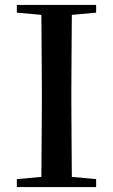

<svg xmlns="http://www.w3.org/2000/svg" viewBox="-20 -755 457 775"><path d="M48 0V-32L147 -41Q148 -105 148 -170Q149 -256 149 -342V-393Q149 -479 148 -565Q148 -630 147 -695L48 -704V-735H368V-704L270 -695Q269 -631 269 -565Q268 -479 268 -393V-343Q268 -257 269 -171Q269 -106 270 -41L368 -32V0Z"/></svg>

Font: Early Summer Mincho SemiBold
Style: Regular
Weight: 600
Designer: GuiWonder
Version: Version 1.002